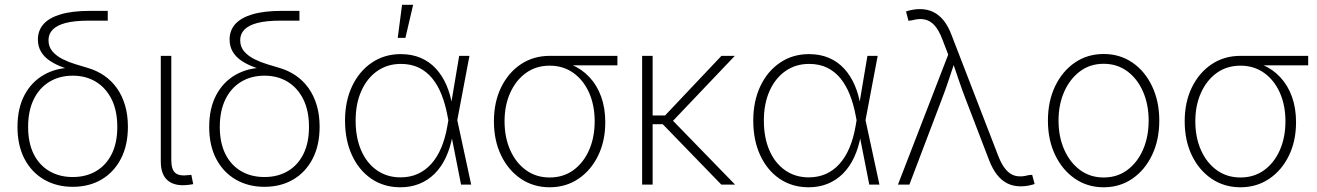

<svg xmlns="http://www.w3.org/2000/svg" viewBox="-20 -773 5517 804"><path d="M284.7 9.3Q216.8 9.3 164.3 -21.2Q111.8 -51.8 82.5 -107.9Q53.2 -164.1 53.2 -241.7Q53.2 -319.3 82.5 -374.8Q111.8 -430.2 164.3 -460Q216.8 -489.7 284.7 -489.7L320.8 -468.8Q280.3 -478 246.8 -490Q213.4 -502 189.2 -518.1Q165 -534.2 151.9 -556.4Q138.7 -578.6 138.7 -607.4Q138.7 -645.5 162.4 -672.1Q186 -698.7 234.6 -713.1Q283.2 -727.5 357.4 -727.5H431.2V-686.5H351.1Q292 -686.5 254.9 -676.8Q217.8 -667 200.4 -648.7Q183.1 -630.4 183.1 -605Q183.1 -576.7 200 -557.4Q216.8 -538.1 242.9 -525.1Q269 -512.2 297.4 -503.7Q325.7 -495.1 348.6 -488.3Q385.3 -477.5 416 -456.5Q446.8 -435.5 469 -404.5Q491.2 -373.5 503.4 -332.8Q515.6 -292 515.6 -242.2Q515.6 -164.6 486.3 -108.2Q457 -51.8 405 -21.2Q353 9.3 284.7 9.3ZM284.7 -31.7Q340.3 -31.7 382.3 -56.4Q424.3 -81.1 447.8 -127.9Q471.2 -174.8 471.2 -241.7Q471.2 -308.6 447.8 -356.4Q424.3 -404.3 382.3 -430.2Q340.3 -456.1 284.7 -456.1Q229 -456.1 186.8 -430.4Q144.5 -404.8 121.1 -356.7Q97.7 -308.6 97.7 -241.7Q97.7 -174.8 121.1 -127.9Q144.5 -81.1 186.8 -56.4Q229 -31.7 284.7 -31.7Z M764.6 1.5Q711.9 7.3 682.6 -17.1Q653.3 -41.5 653.3 -97.2V-539.1H697.3V-103.5Q697.3 -61.5 715.1 -48.1Q732.9 -34.7 767.1 -39.6Q772.9 -40 775.1 -40Q777.3 -40 781.2 -41L789.1 -2Q784.2 -1 777.8 0Q771.5 1 764.6 1.5Z M1087.4 9.3Q1019.5 9.3 967 -21.2Q914.6 -51.8 885.3 -107.9Q856 -164.1 856 -241.7Q856 -319.3 885.3 -374.8Q914.6 -430.2 967 -460Q1019.5 -489.7 1087.4 -489.7L1123.5 -468.8Q1083 -478 1049.6 -490Q1016.1 -502 991.9 -518.1Q967.8 -534.2 954.6 -556.4Q941.4 -578.6 941.4 -607.4Q941.4 -645.5 965.1 -672.1Q988.8 -698.7 1037.4 -713.1Q1085.9 -727.5 1160.2 -727.5H1233.9V-686.5H1153.8Q1094.7 -686.5 1057.6 -676.8Q1020.5 -667 1003.2 -648.7Q985.8 -630.4 985.8 -605Q985.8 -576.7 1002.7 -557.4Q1019.5 -538.1 1045.7 -525.1Q1071.8 -512.2 1100.1 -503.7Q1128.4 -495.1 1151.4 -488.3Q1188 -477.5 1218.8 -456.5Q1249.5 -435.5 1271.7 -404.5Q1293.9 -373.5 1306.2 -332.8Q1318.4 -292 1318.4 -242.2Q1318.4 -164.6 1289.1 -108.2Q1259.8 -51.8 1207.8 -21.2Q1155.8 9.3 1087.4 9.3ZM1087.4 -31.7Q1143.1 -31.7 1185.1 -56.4Q1227.1 -81.1 1250.5 -127.9Q1273.9 -174.8 1273.9 -241.7Q1273.9 -308.6 1250.5 -356.4Q1227.1 -404.3 1185.1 -430.2Q1143.1 -456.1 1087.4 -456.1Q1031.7 -456.1 989.5 -430.4Q947.3 -404.8 923.8 -356.7Q900.4 -308.6 900.4 -241.7Q900.4 -174.8 923.8 -127.9Q947.3 -81.1 989.5 -56.4Q1031.7 -31.7 1087.4 -31.7Z M1656.7 11.2Q1587.4 11.2 1535.2 -24.4Q1482.9 -60.1 1453.9 -123Q1424.8 -186 1424.8 -268.1Q1424.8 -349.6 1454.6 -412.4Q1484.4 -475.1 1537.1 -510.7Q1589.8 -546.4 1658.2 -546.4Q1705.1 -546.4 1741.9 -530.5Q1778.8 -514.6 1805.4 -485.6Q1832 -456.5 1849.1 -417.5Q1866.2 -378.4 1873.5 -332H1888.2L1894.5 -271.5L1953.1 0H1910.6L1853.5 -290Q1844.7 -336.9 1829.1 -376.5Q1813.5 -416 1790 -444.8Q1766.6 -473.6 1734.1 -489.5Q1701.7 -505.4 1658.7 -505.4Q1602.5 -505.4 1559.8 -475.6Q1517.1 -445.8 1493.2 -392.3Q1469.2 -338.9 1469.2 -268.1Q1469.2 -196.8 1492.4 -143.3Q1515.6 -89.8 1558.1 -60.1Q1600.6 -30.3 1657.2 -30.3Q1696.8 -30.3 1729 -44.7Q1761.2 -59.1 1786.1 -86.9Q1811 -114.7 1827.9 -154.8Q1844.7 -194.8 1853.5 -246.1L1902.8 -539.1H1945.8L1894.5 -268.1L1888.7 -207H1875.5Q1866.2 -155.3 1847.4 -114.7Q1828.6 -74.2 1800.5 -46.1Q1772.5 -18.1 1736.3 -3.4Q1700.2 11.2 1656.7 11.2ZM1645.5 -614.3 1663.6 -752.9H1710L1677.7 -614.3Z M2281.7 11.2Q2213.9 11.2 2161.1 -24.4Q2108.4 -60.1 2078.4 -122.3Q2048.3 -184.6 2048.3 -265.1Q2048.3 -345.7 2078.6 -407.5Q2108.9 -469.2 2161.4 -504.2Q2213.9 -539.1 2281.7 -539.1H2565.4V-499.5H2343.8L2281.7 -498Q2225.1 -498 2182.9 -467.8Q2140.6 -437.5 2116.7 -384.8Q2092.8 -332 2092.8 -265.1Q2092.8 -197.8 2116.5 -144.5Q2140.1 -91.3 2182.6 -60.5Q2225.1 -29.8 2281.7 -29.8Q2338.9 -29.8 2381.1 -60.5Q2423.3 -91.3 2446.8 -144.5Q2470.2 -197.8 2470.2 -265.1Q2470.2 -332 2446.8 -384.8Q2423.3 -437.5 2380.9 -467.8Q2338.4 -498 2281.7 -498V-519.5Q2332 -519.5 2374.5 -501.5Q2417 -483.4 2448.5 -449.7Q2480 -416 2497.3 -368.4Q2514.6 -320.8 2514.6 -261.2Q2514.6 -182.6 2484.6 -121.1Q2454.6 -59.6 2402.1 -24.2Q2349.6 11.2 2281.7 11.2Z M2712.9 -539.1V0H2668.9V-539.1ZM3057.1 -539.1 2784.7 -252.9H2691.9V-289.6H2765.1L3001 -539.1ZM3000.5 0 2750 -258.3 2783.2 -282.7 3058.1 0Z M3366.2 11.2Q3296.9 11.2 3244.6 -24.4Q3192.4 -60.1 3163.3 -123Q3134.3 -186 3134.3 -268.1Q3134.3 -349.6 3164.1 -412.4Q3193.8 -475.1 3246.6 -510.7Q3299.3 -546.4 3367.7 -546.4Q3414.6 -546.4 3451.4 -530.5Q3488.3 -514.6 3514.9 -485.6Q3541.5 -456.5 3558.6 -417.5Q3575.7 -378.4 3583 -332H3597.7L3604 -271.5L3662.6 0H3620.1L3563 -290Q3554.2 -336.9 3538.6 -376.5Q3522.9 -416 3499.5 -444.8Q3476.1 -473.6 3443.6 -489.5Q3411.1 -505.4 3368.2 -505.4Q3312 -505.4 3269.3 -475.6Q3226.6 -445.8 3202.6 -392.3Q3178.7 -338.9 3178.7 -268.1Q3178.7 -196.8 3201.9 -143.3Q3225.1 -89.8 3267.6 -60.1Q3310.1 -30.3 3366.7 -30.3Q3406.2 -30.3 3438.5 -44.7Q3470.7 -59.1 3495.6 -86.9Q3520.5 -114.7 3537.4 -154.8Q3554.2 -194.8 3563 -246.1L3612.3 -539.1H3655.3L3604 -268.1L3598.1 -207H3585Q3575.7 -155.3 3556.9 -114.7Q3538.1 -74.2 3510 -46.1Q3481.9 -18.1 3445.8 -3.4Q3409.7 11.2 3366.2 11.2Z M3740.2 0 3950.7 -544.4 3925.8 -608.9Q3911.6 -646.5 3893.6 -666.5Q3875.5 -686.5 3852.3 -691.4Q3829.1 -696.3 3799.3 -688L3784.2 -686L3773.9 -725.1Q3787.1 -729.5 3802 -732.2Q3816.9 -734.9 3832 -734.9Q3863.3 -734.9 3887.9 -722.9Q3912.6 -710.9 3931.9 -686.8Q3951.2 -662.6 3965.3 -624.5L4160.6 -119.1Q4175.3 -81.5 4193.4 -61.3Q4211.4 -41 4234.6 -36.1Q4257.8 -31.2 4287.1 -39.6L4302.2 -41L4312.5 -2.4Q4299.3 2 4284.7 4.6Q4270 7.3 4254.4 7.3Q4223.6 7.3 4199.2 -4.6Q4174.8 -16.6 4155.5 -40.8Q4136.2 -64.9 4121.6 -103L4024.4 -356Q4008.3 -397.9 3994.4 -439Q3980.5 -480 3966.3 -521.5H3980.5Q3966.8 -480.5 3953.1 -439.2Q3939.5 -397.9 3923.3 -356L3788.1 0Z M4601.6 11.2Q4533.7 11.2 4481.2 -24.9Q4428.7 -61 4398.4 -124Q4368.2 -187 4368.2 -268.1Q4368.2 -349.1 4398.4 -412.1Q4428.7 -475.1 4481.2 -511Q4533.7 -546.9 4601.6 -546.9Q4669.4 -546.9 4721.9 -511Q4774.4 -475.1 4804.4 -411.9Q4834.5 -348.6 4834.5 -268.1Q4834.5 -187 4804.4 -124Q4774.4 -61 4721.9 -24.9Q4669.4 11.2 4601.6 11.2ZM4601.6 -29.8Q4658.7 -29.8 4700.9 -61.3Q4743.2 -92.8 4766.6 -146.7Q4790 -200.7 4790 -268.1Q4790 -335 4766.6 -388.9Q4743.2 -442.9 4700.7 -474.4Q4658.2 -505.9 4601.6 -505.9Q4544.9 -505.9 4502.7 -474.4Q4460.4 -442.9 4436.5 -389.2Q4412.6 -335.4 4412.6 -268.1Q4412.6 -200.7 4436.3 -146.7Q4460 -92.8 4502.4 -61.3Q4544.9 -29.8 4601.6 -29.8Z M5174.3 11.2Q5106.4 11.2 5053.7 -24.4Q5001 -60.1 4970.9 -122.3Q4940.9 -184.6 4940.9 -265.1Q4940.9 -345.7 4971.2 -407.5Q5001.5 -469.2 5054 -504.2Q5106.4 -539.1 5174.3 -539.1H5458V-499.5H5236.3L5174.3 -498Q5117.7 -498 5075.4 -467.8Q5033.2 -437.5 5009.3 -384.8Q4985.4 -332 4985.4 -265.1Q4985.4 -197.8 5009 -144.5Q5032.7 -91.3 5075.2 -60.5Q5117.7 -29.8 5174.3 -29.8Q5231.4 -29.8 5273.7 -60.5Q5315.9 -91.3 5339.4 -144.5Q5362.8 -197.8 5362.8 -265.1Q5362.8 -332 5339.4 -384.8Q5315.9 -437.5 5273.4 -467.8Q5231 -498 5174.3 -498V-519.5Q5224.6 -519.5 5267.1 -501.5Q5309.6 -483.4 5341.1 -449.7Q5372.6 -416 5389.9 -368.4Q5407.2 -320.8 5407.2 -261.2Q5407.2 -182.6 5377.2 -121.1Q5347.2 -59.6 5294.7 -24.2Q5242.2 11.2 5174.3 11.2Z"/></svg>

Font: Inter 18pt ExtraLight
Style: Regular
Weight: 250
Designer: Rasmus Andersson
Foundry: rsms
Version: Version 4.001;git-66647c0bb